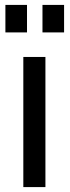

<svg xmlns="http://www.w3.org/2000/svg" viewBox="-20 -762 284 782"><path d="M90 -742H2V-630H90ZM241 -742H153V-630H241ZM165 -530H75V0H165Z"/></svg>

Font: 18Franklin
Style: Regular
Weight: 400
Designer: Pablo Impallari, Rodrigo Fuenzalida (Modified by Dan O. Williams)
Version: Version 0.025;PS 000.025;hotconv 1.0.88;makeotf.lib2.5.64775